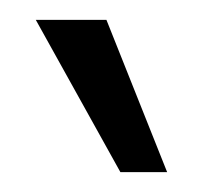

<svg xmlns="http://www.w3.org/2000/svg" viewBox="-20 -762 202 193"><path d="M16 -742H87L148 -589H101Z"/></svg>

Font: Palanquin Light
Style: Regular
Weight: 300
Designer: Pria Ravichandran
Version: Version 1.0.4